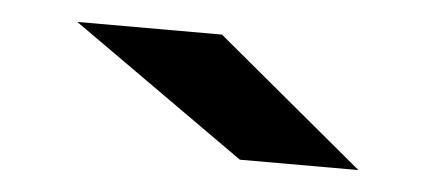

<svg xmlns="http://www.w3.org/2000/svg" viewBox="-27 -772 532 234"><g transform="rotate(5 238.5 -655.0)"><path d="M272 -580 60 -730H237L417 -580Z"/></g></svg>

Font: Zen Dots
Style: Regular
Weight: 400
Designer: Yoshimichi Ohira
Foundry: A-1 Corp ZenFonts
Version: Version 1.000; ttfautohint (v1.8.3)